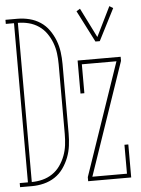

<svg xmlns="http://www.w3.org/2000/svg" viewBox="-66 -798 619 840"><g transform="rotate(-5 244.0 -377.5)"><path d="M-12 0V-18H24V-717H-12V-735H41Q67 -735 93 -728.5Q119 -722 141 -707.5Q163 -693 178.5 -671Q194 -649 203.5 -624.5Q213 -600 216.5 -573.5Q220 -547 220 -521V-215Q220 -188 216.5 -161.5Q213 -135 203.5 -110.5Q194 -86 178.5 -64Q163 -42 141 -27.5Q119 -13 93 -6.5Q67 0 41 0ZM41 -18Q65 -18 88.5 -24Q112 -30 132 -43.5Q152 -57 166 -77Q180 -97 188.5 -119.5Q197 -142 200 -166Q203 -190 203 -215V-521Q203 -545 200 -569Q197 -593 188.5 -615.5Q180 -638 166 -658Q152 -678 132 -691.5Q112 -705 88.5 -711Q65 -717 41 -717ZM372 -606 301 -745 317 -755 382 -625 446 -755 462 -745 391 -606ZM287 0V-18L456 -512H304V-385H287V-530H476V-512L307 -18H459V-145H476V0Z"/></g></svg>

Font: Iosevka Slab Thin
Style: Regular
Weight: 100
Monospace: yes
Designer: Belleve Invis
Foundry: Belleve Invis
Version: Version 11.1.0; ttfautohint (v1.8.3)